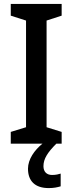

<svg xmlns="http://www.w3.org/2000/svg" viewBox="-20 -827 371 981"><path d="M202 22C202 -16 224 -49 268 -93H295V-153L218 -177V-722L295 -747V-807H35V-747L113 -722V-177L35 -153V-93H197C156 -60 123 -13 123 35C123 97 158 134 229 134C255 134 273 130 290 125V60C280 63 266 67 246 67C219 67 202 51 202 22Z"/></svg>

Font: Noto Sans Kannada UI SemiCondensed Medium
Style: Regular
Weight: 500
Width: 4
Designer: Jelle Bosma - Monotype Design Team
Foundry: Monotype Imaging Inc.
Version: Version 2.005